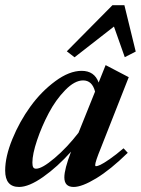

<svg xmlns="http://www.w3.org/2000/svg" viewBox="-31 -723 553 754"><path d="M261.7 -498 231.4 -521.5 410.6 -702.6H457.5L502 -520.5L459 -498.5L416.5 -618.7ZM43.9 11.2Q-10.7 11.2 -10.7 -53.2Q-10.7 -107.9 17.6 -177Q45.9 -246.1 88.6 -304.9Q131.3 -363.8 186.3 -404.3Q241.2 -444.8 289.6 -444.8Q339.8 -444.8 356.4 -398.9L383.8 -467.3L474.6 -419.9L365.2 -142.1Q342.8 -87.4 342.8 -74.7Q342.8 -70.3 346.2 -70.3Q351.6 -70.3 363.3 -75.7Q375 -81.1 399.4 -97.9Q423.8 -114.7 454.1 -140.6L470.7 -123Q402.8 -56.6 346.9 -22.7Q291 11.2 258.3 11.2Q221.7 11.2 221.7 -26.4Q221.7 -58.6 248 -127.4Q194.3 -67.4 138.4 -28.1Q82.5 11.2 43.9 11.2ZM96.2 -84.5Q96.2 -71.8 99.4 -66.2Q102.5 -60.5 110.8 -60.5Q134.3 -60.5 183.3 -102.1Q232.4 -143.6 277.3 -201.7L342.3 -363.3Q331.1 -407.2 295.4 -407.2Q262.2 -407.2 225.1 -369.1Q188 -331.1 160.4 -278.8Q132.8 -226.6 114.5 -172.1Q96.2 -117.7 96.2 -84.5Z"/></svg>

Font: Elstob
Style: Bold Italic
Weight: 700
Italic angle: -20°
Designer: Peter S. Baker
Version: Version 1.015